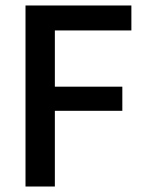

<svg xmlns="http://www.w3.org/2000/svg" viewBox="-20 -680 522 700"><path d="M73 0V-660H180V0ZM117 -276V-364H426V-276ZM117 -569V-660H459V-569Z"/></svg>

Font: Bricolage Grotesque SemiCondensed Medium
Style: Regular
Weight: 500
Width: 4
Designer: Mathieu Triay
Foundry: Atelier Triay
Version: Version 1.001;gftools[0.9.33.dev8+g029e19f]